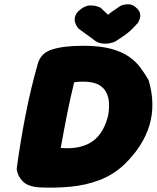

<svg xmlns="http://www.w3.org/2000/svg" viewBox="-20 -862 722 885"><path d="M166 2Q109 -1 84.5 -26.5Q60 -52 57 -85Q74 -210 97.5 -330.5Q121 -451 153 -564Q166 -617 220 -634Q274 -651 363 -651Q439 -651 490 -637.5Q541 -624 573.5 -601.5Q606 -579 627 -550.5Q648 -522 665 -493Q698 -381 668.5 -283.5Q639 -186 550 -101Q500 -55 437.5 -31.5Q375 -8 305.5 -1.5Q236 5 166 2ZM260 -180Q311 -176 348 -185Q385 -194 411 -214Q437 -234 453.5 -264Q470 -294 479 -332Q487 -382 478.5 -413.5Q470 -445 449 -462Q428 -479 395.5 -483.5Q363 -488 322 -483Q304 -410 289 -334.5Q274 -259 260 -180ZM412 -679 342 -730Q342 -730 336 -738Q330 -746 326 -759Q322 -772 327 -788.5Q332 -805 354 -821Q376 -837 396 -837Q416 -837 429.5 -832Q443 -827 443 -827L478 -794Q491 -805 507.5 -816Q524 -827 537 -836Q537 -836 548.5 -839.5Q560 -843 575.5 -842Q591 -841 605 -829Q621 -816 624.5 -803.5Q628 -791 625.5 -780.5Q623 -770 619.5 -763.5Q616 -757 616 -757Q600 -739 586.5 -726Q573 -713 556.5 -701Q540 -689 515 -673Q504 -666 485 -662.5Q466 -659 446 -662.5Q426 -666 412 -679Z"/></svg>

Font: Sour Gummy Black
Style: Italic
Weight: 900
Italic angle: -11.3°
Designer: Stefie Justprince
Foundry: Eifetstype
Version: Version 1.000